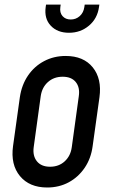

<svg xmlns="http://www.w3.org/2000/svg" viewBox="-20 -800 488 832"><path d="M184.5 12.5Q107.5 12.5 66.5 -37Q25.5 -86.5 36.5 -167L66 -378.5Q74 -432.5 101.5 -472.8Q129 -513 171.2 -535.2Q213.5 -557.5 264.5 -557.5Q342 -557.5 382 -508Q422 -458.5 411 -378.5L381.5 -167Q374.5 -113.5 347 -73Q319.5 -32.5 277.8 -10Q236 12.5 184.5 12.5ZM197 -77.5Q235 -77.5 260.5 -101Q286 -124.5 291 -162L321.5 -383.5Q327 -421.5 308.2 -444.5Q289.5 -467.5 251.5 -467.5Q213.5 -467.5 187.8 -444.5Q162 -421.5 156.5 -383.5L126 -162Q121 -124.5 140 -101Q159 -77.5 197 -77.5ZM279 -658Q228.5 -658 199.8 -688.8Q171 -719.5 178 -769.5L179.5 -780H243L241.5 -769.5Q238 -745 251 -730.2Q264 -715.5 286.5 -715.5Q309 -715.5 325.5 -730.2Q342 -745 345.5 -769.5L347 -780H410.5L409 -769.5Q402 -719.5 365.5 -688.8Q329 -658 279 -658Z"/></svg>

Font: Mohave Light Medium
Style: Italic
Weight: 500
Italic angle: -8°
Version: Version 2.003